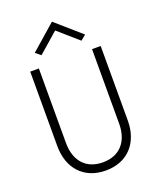

<svg xmlns="http://www.w3.org/2000/svg" viewBox="-169 -1037 944 1147"><g transform="rotate(-20 303.0 -463.0)"><path d="M303 -880 430 -769 463 -796 303 -936 143 -796 176 -769ZM79 -700V-226C79 -87 162 10 303 10C444 10 527 -87 527 -226V-700H472V-226C472 -114 411 -42 303 -42C195 -42 134 -114 134 -226V-700Z"/></g></svg>

Font: Jost Light
Style: Regular
Weight: 300
Version: Version 3.710